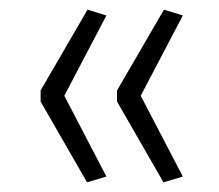

<svg xmlns="http://www.w3.org/2000/svg" viewBox="-20 -472 452 397"><path d="M160 -95 64 -262V-285L161 -452L200 -440L113 -274L200 -107ZM318 -95 222 -262V-285L319 -452L358 -440L271 -274L358 -107Z"/></svg>

Font: Nunito Sans 7pt ExtraLight
Style: Regular
Weight: 250
Designer: Vernon Adams
Foundry: Vernon Adams
Version: Version 3.101;gftools[0.9.27]